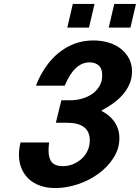

<svg xmlns="http://www.w3.org/2000/svg" viewBox="-20 -940 709 973"><path d="M229 -218Q226 -196 226 -177Q226 -137 243 -117.5Q260 -98 298 -98Q327 -98 351.5 -108.5Q376 -119 395 -136.5Q414 -154 424.5 -178Q435 -202 435 -229Q435 -318 318 -318H263L291 -432H338Q368 -432 397 -440.5Q426 -449 448.5 -465Q471 -481 484.5 -504.5Q498 -528 498 -558Q498 -593 480 -608.5Q462 -624 434 -624Q357 -624 308 -506H162Q182 -557 211 -599.5Q240 -642 277 -672Q314 -702 358 -718.5Q402 -735 453 -735Q494 -735 529.5 -724.5Q565 -714 591.5 -693.5Q618 -673 633.5 -644Q649 -615 649 -578Q649 -543 636 -513.5Q623 -484 601.5 -459.5Q580 -435 552.5 -415.5Q525 -396 496 -381V-377Q512 -369 528 -356.5Q544 -344 556.5 -327.5Q569 -311 577 -289Q585 -267 585 -240Q585 -186 555 -139.5Q525 -93 478 -59Q431 -25 373.5 -6Q316 13 261 13Q219 13 185 1.5Q151 -10 127 -32Q103 -54 89.5 -85.5Q76 -117 76 -156Q76 -171 78 -186Q80 -201 84 -218ZM531 -800 559 -920H669L641 -800ZM321 -800 349 -920H459L431 -800Z"/></svg>

Font: Perun
Style: Bold Italic
Weight: 700
Italic angle: -12°
Foundry: Copyright (c) Stefan Peev, Context Ltd, 2016
Version: Version 1.027